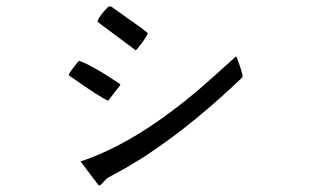

<svg xmlns="http://www.w3.org/2000/svg" viewBox="-20 -620 960 591"><path d="M435 -518Q430 -503 402 -469Q400 -467 398 -465L280 -553Q284 -570 314 -600H322L419 -531Q427 -524 435 -518ZM727 -387 725 -381Q581 -243 444 -151Q417 -132 360 -99L314 -74Q311 -72 308 -70L290 -51Q287 -49 284 -49L228 -123Q398 -179 595 -347Q639 -385 707 -447Q720 -416 727 -387ZM350 -358 313 -310Q290 -319 195 -386Q192 -388 191 -389Q197 -402 223 -433Q261 -420 335 -371Q344 -365 350 -361Z"/></svg>

Font: cwTeXYen
Style: Medium
Weight: 500
Version: Version 1.17